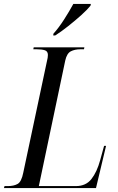

<svg xmlns="http://www.w3.org/2000/svg" viewBox="-45 -954 598 974"><path d="M-25 0 -22 -10H-5Q25 -10 44.5 -21Q64 -32 73 -78L193 -643Q198 -662 198 -675Q198 -694 182.5 -699Q167 -704 142 -704H124L126 -714H383L381 -704H363Q334 -704 314 -693.5Q294 -683 286 -647L152 -10H340Q391 -10 419 -46Q447 -82 463 -141L483 -214H493L442 0ZM226 -783Q253 -813 280 -855Q307 -897 327 -934H416L414 -925Q399 -906 368 -878Q337 -850 301 -821.5Q265 -793 235 -774H225Z"/></svg>

Font: Noto Serif Display Condensed
Style: Italic
Weight: 400
Width: 3
Italic angle: -12°
Designer: Monotype Design Team
Foundry: Monotype Imaging Inc.
Version: Version 2.009